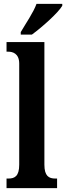

<svg xmlns="http://www.w3.org/2000/svg" viewBox="-20 -979 344 999"><path d="M88 -812V-799H146C201 -839 284 -914 304 -949V-959H170C154 -914 114 -857 88 -812ZM14 0H277V-50H268C234 -50 211 -63 211 -122V-760H14V-710H24C44 -710 80 -702 80 -648V-122C80 -63 57 -50 24 -50H14Z"/></svg>

Font: Noto Serif Devanagari ExtraCondensed
Style: Bold
Weight: 700
Width: 2
Designer: Universal Thirst, Indian Type Foundry and the Monotype Design Team
Foundry: Monotype Imaging Inc.
Version: Version 2.004